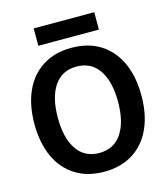

<svg xmlns="http://www.w3.org/2000/svg" viewBox="-127 -969 945 1078"><g transform="rotate(-15 346.0 -430.0)"><path d="M35 -350Q35 -459 71.5 -540Q108 -621 178 -665.5Q248 -710 346 -710Q444 -710 514 -665.5Q584 -621 620.5 -540Q657 -459 657 -350Q657 -241 620.5 -160Q584 -79 514 -34.5Q444 10 346 10Q248 10 178 -34.5Q108 -79 71.5 -160Q35 -241 35 -350ZM521 -350Q521 -468 476 -534.5Q431 -601 346 -601Q261 -601 216 -534.5Q171 -468 171 -350Q171 -232 216 -165.5Q261 -99 346 -99Q431 -99 476 -165.5Q521 -232 521 -350ZM170 -870H522V-769H170Z"/></g></svg>

Font: Niramit
Style: Bold
Weight: 700
Designer: Katatrad Aksorn Co.,Ltd.
Foundry: Cadson Demak Co.,Ltd.
Version: Version 1.001; ttfautohint (v1.6)